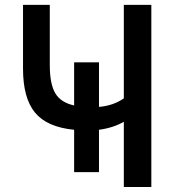

<svg xmlns="http://www.w3.org/2000/svg" viewBox="-20 -750 709 770"><path d="M72.3 -474.6V-730.5H179.7V-488.3Q179.7 -413.1 201.7 -376Q223.6 -338.9 277.3 -327.1V-500H377V-321.3Q434.6 -326.2 476.6 -355.5V-730.5H586.9V0H476.6V-261.7Q434.6 -237.3 377 -229.5V-59.6H277.3V-229.5Q168 -240.2 120.1 -298.8Q72.3 -357.4 72.3 -474.6Z"/></svg>

Font: GenEi M Gothic v2 Medium
Style: Regular
Weight: 500
Version: Version 2.0